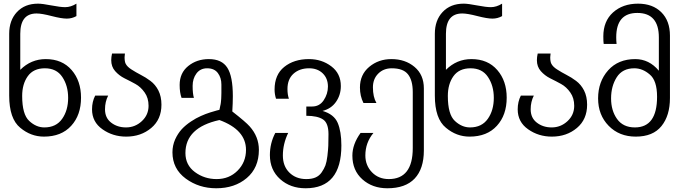

<svg xmlns="http://www.w3.org/2000/svg" viewBox="-20 -740 3679 1040"><path d="M349.1 -210Q349.1 -275.9 317.4 -323.2Q286.1 -370.1 223.1 -370.1Q161.1 -370.1 130.4 -327.1Q100.1 -284.7 100.1 -220.2Q100.1 -120.1 138.2 -85Q175.8 -49.8 220.2 -49.8Q284.2 -49.8 316.9 -96.7Q349.1 -142.6 349.1 -210ZM418.9 -210.9Q418.9 -116.7 365.7 -58.6Q312.5 0 217.8 0Q147 0 89.8 -47.9Q29.8 -96.7 29.8 -222.2V-557.1Q29.8 -629.9 71.8 -674.8Q114.3 -720.2 186 -720.2Q209.5 -720.2 259.8 -710.4Q307.6 -701.2 333 -701.2Q363.3 -701.2 394 -720.2V-652.8Q369.6 -639.2 341.8 -639.2Q313.5 -639.2 260.7 -652.8Q206.5 -667 178.2 -667Q89.8 -667 89.8 -557.1V-361.8Q147.9 -419.9 228 -419.9Q316.9 -419.9 368.2 -360.4Q418.9 -301.8 418.9 -210.9Z M854.5 -172.9Q854.5 -93.3 799.3 -46.9Q743.7 0 663.6 0Q591.3 0 535.2 -39.6Q478.5 -79.1 478.5 -147.9Q478.5 -189 495.6 -222.2H565.9Q548.8 -189 548.8 -147.9Q548.8 -101.6 581.5 -76.2Q615.2 -49.8 662.6 -49.8Q711.9 -49.8 748.5 -84Q784.7 -117.7 784.7 -167Q784.7 -209 763.7 -238.8Q742.2 -269.5 713.4 -285.2Q689 -298.8 654.3 -315.9Q625 -330.6 603.5 -355Q582.5 -378.9 582.5 -414.1Q582.5 -430.7 586.9 -450.2H656.7Q654.8 -438 654.8 -430.2Q654.8 -406.7 660.6 -395Q668.9 -378.4 691.9 -363.8Q716.3 -348.1 741.7 -335Q769.5 -320.8 794.9 -301.8Q821.8 -281.7 837.9 -250Q854.5 -217.3 854.5 -172.9Z M1312.5 71.8Q1312.5 -37.1 1168.5 -89.8Q984.4 -49.3 984.4 88.9Q984.4 153.8 1035.6 191.9Q1086.9 230 1153.3 230Q1221.2 230 1266.6 184.6Q1312.5 138.7 1312.5 71.8ZM1382.3 71.8Q1382.3 168.9 1316.4 224.6Q1251 279.8 1151.4 279.8Q1057.6 279.8 986.3 227.5Q914.1 174.3 914.1 85Q914.1 48.3 928.7 15.1Q943.4 -17.1 964.8 -40.5Q985.4 -62.5 1014.6 -82Q1041.5 -100.1 1068.4 -111.8Q1093.3 -123 1118.2 -130.9Q1146.5 -140.1 1154.3 -141.6Q1156.7 -142.1 1168.5 -145Q1170.4 -152.3 1170.9 -155.8Q1172.9 -165.5 1172.9 -166Q1173.3 -167 1174.8 -174.3Q1176.3 -181.2 1176.3 -184.1Q1176.3 -184.6 1177.2 -193.4Q1178.2 -202.1 1178.2 -205.1Q1178.2 -212.4 1178.7 -218.3Q1179.2 -224.1 1179.2 -235.8V-256.3V-282.2Q1179.2 -318.8 1160.2 -344.2Q1141.1 -370.1 1102.1 -370.1Q1064.9 -370.1 1043.9 -341.8Q1023.4 -314 1023.4 -274.9Q1023.4 -232.4 1030.3 -210H963.4Q953.1 -237.8 953.1 -279.8Q953.1 -344.7 999.5 -382.3Q1045.9 -419.9 1111.3 -419.9Q1181.6 -419.9 1211.4 -373Q1241.2 -326.7 1241.2 -219.2Q1241.2 -182.6 1238.3 -136.2Q1311.5 -79.1 1332.5 -55.2Q1382.3 0.5 1382.3 71.8Z M1829.1 47.9Q1829.1 279.8 1635.3 279.8Q1552.7 279.8 1497.6 230.5Q1441.9 180.7 1441.9 100.1Q1441.9 35.6 1471.2 -20H1541Q1512.2 39.6 1512.2 102.1Q1512.2 159.7 1546.9 194.3Q1582.5 230 1639.2 230Q1668 230 1688 221.7Q1709 212.9 1722.2 193.8Q1735.4 174.8 1742.7 155.8Q1749.5 137.2 1753.4 105Q1757.8 66.9 1758.3 48.8Q1759.3 16.6 1759.3 -13.2Q1759.3 -73.2 1730 -92.8Q1700.2 -112.8 1639.2 -112.8V-163.1H1670.9Q1710.4 -163.1 1732.9 -196.3Q1756.3 -231 1756.3 -271Q1756.3 -315.4 1728 -342.8Q1699.7 -370.1 1654.3 -370.1Q1602.1 -370.1 1569.3 -340.3Q1537.1 -311 1537.1 -257.8Q1537.1 -227.1 1544.9 -205.1H1475.1Q1467.3 -230 1467.3 -254.9Q1467.3 -335.4 1519.5 -377.4Q1572.3 -419.9 1653.3 -419.9Q1722.7 -419.9 1774.4 -380.9Q1826.2 -341.8 1826.2 -273.9Q1826.2 -225.6 1799.8 -188Q1773.9 -150.9 1727.1 -139.2Q1789.1 -121.1 1809.1 -74.7Q1829.1 -27.8 1829.1 47.9Z M2275.9 75.2Q2275.9 174.3 2226.1 227.1Q2176.3 279.8 2078.1 279.8Q1997.1 279.8 1942.9 231.4Q1888.7 183.1 1888.7 103Q1888.7 41.5 1933.1 -20H2002.9Q1959 32.7 1959 102.1Q1959 156.2 1995.1 193.4Q2030.8 230 2085.9 230Q2215.8 230 2215.8 62V-241.2Q2215.8 -304.7 2189.9 -337.4Q2164.1 -370.1 2102.1 -370.1Q2057.1 -370.1 2028.3 -340.8Q2000 -312 2000 -267.1Q2000 -214.8 2019 -182.1H1948.7Q1929.7 -220.2 1929.7 -266.1Q1929.7 -335.9 1980 -377.9Q2030.3 -419.9 2100.1 -419.9Q2175.3 -419.9 2225.6 -377.4Q2275.9 -335 2275.9 -261.2Z M2654.8 -210Q2654.8 -275.9 2623 -323.2Q2591.8 -370.1 2528.8 -370.1Q2466.8 -370.1 2436 -327.1Q2405.8 -284.7 2405.8 -220.2Q2405.8 -120.1 2443.8 -85Q2481.4 -49.8 2525.9 -49.8Q2589.8 -49.8 2622.6 -96.7Q2654.8 -142.6 2654.8 -210ZM2724.6 -210.9Q2724.6 -116.7 2671.4 -58.6Q2618.2 0 2523.4 0Q2452.6 0 2395.5 -47.9Q2335.4 -96.7 2335.4 -222.2V-557.1Q2335.4 -629.9 2377.4 -674.8Q2419.9 -720.2 2491.7 -720.2Q2515.1 -720.2 2565.4 -710.4Q2613.3 -701.2 2638.7 -701.2Q2668.9 -701.2 2699.7 -720.2V-652.8Q2675.3 -639.2 2647.5 -639.2Q2619.1 -639.2 2566.4 -652.8Q2512.2 -667 2483.9 -667Q2395.5 -667 2395.5 -557.1V-361.8Q2453.6 -419.9 2533.7 -419.9Q2622.6 -419.9 2673.8 -360.4Q2724.6 -301.8 2724.6 -210.9Z M3160.2 -172.9Q3160.2 -93.3 3105 -46.9Q3049.3 0 2969.2 0Q2897 0 2840.8 -39.6Q2784.2 -79.1 2784.2 -147.9Q2784.2 -189 2801.3 -222.2H2871.6Q2854.5 -189 2854.5 -147.9Q2854.5 -101.6 2887.2 -76.2Q2920.9 -49.8 2968.3 -49.8Q3017.6 -49.8 3054.2 -84Q3090.3 -117.7 3090.3 -167Q3090.3 -209 3069.3 -238.8Q3047.9 -269.5 3019 -285.2Q2994.6 -298.8 2960 -315.9Q2930.7 -330.6 2909.2 -355Q2888.2 -378.9 2888.2 -414.1Q2888.2 -430.7 2892.6 -450.2H2962.4Q2960.4 -438 2960.4 -430.2Q2960.4 -406.7 2966.3 -395Q2974.6 -378.4 2997.6 -363.8Q3022 -348.1 3047.4 -335Q3075.2 -320.8 3100.6 -301.8Q3127.4 -281.7 3143.6 -250Q3160.2 -217.3 3160.2 -172.9Z M3539.1 -215.8Q3539.1 -304.2 3499 -336.9Q3460.4 -370.1 3416 -370.1Q3351.6 -370.1 3320.8 -321.8Q3290 -273.4 3290 -207Q3290 -141.1 3322.3 -95.7Q3355 -49.8 3418.9 -49.8Q3539.1 -49.8 3539.1 -215.8ZM3608.9 -209Q3608.9 -113.8 3563 -57.1Q3517.1 0 3423.8 0Q3334 0 3276.9 -58.6Q3219.7 -117.2 3219.7 -207Q3219.7 -297.9 3274.4 -359.4Q3328.6 -419.9 3420.9 -419.9Q3496.1 -419.9 3548.8 -356.9V-537.1Q3548.8 -669.9 3432.1 -669.9Q3317.9 -669.9 3317.9 -538.1Q3317.9 -519 3319.8 -502H3250Q3248 -513.7 3248 -543Q3248 -625 3300.3 -672.4Q3353.5 -720.2 3436 -720.2Q3515.6 -720.2 3562.5 -673.3Q3608.9 -627 3608.9 -546.9Z"/></svg>

Font: Miedinger*
Style: Book
Weight: 400
Version: Version 001.000